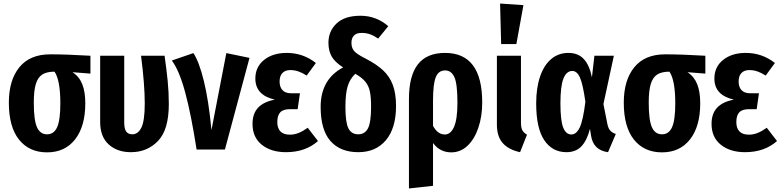

<svg xmlns="http://www.w3.org/2000/svg" viewBox="-20 -845 4413 1085"><path d="M491 -429 390 -437Q428 -412 445 -369Q462 -326 462 -261Q462 -131 404.5 -57.5Q347 16 246 16Q145 16 87.5 -56Q30 -128 30 -265Q30 -392 89.5 -465Q149 -538 264 -538Q355 -538 491 -530ZM321 -261Q321 -392 288 -440Q244 -440 219 -424Q194 -408 182.5 -370.5Q171 -333 171 -265Q171 -166 189 -126Q207 -86 246 -86Q285 -86 303 -126.5Q321 -167 321 -261Z M934 -257Q934 -112 873 -48.5Q812 15 720 15Q642 15 594 -29Q546 -73 546 -155V-530H682V-153Q682 -118 693 -102Q704 -86 728 -86Q760 -86 779 -124Q798 -162 798 -261Q798 -367 777 -530H910Q921 -453 927.5 -388.5Q934 -324 934 -257Z M1175 -110 1259 -545 1390 -518 1251 0H1091Q1060 -199 1026.5 -323Q993 -447 951 -503L1073 -545Q1105 -497 1132 -387.5Q1159 -278 1175 -110Z M1765 -489 1713 -418Q1688 -434 1666 -441.5Q1644 -449 1620 -449Q1592 -449 1576 -432.5Q1560 -416 1560 -384Q1560 -353 1576.5 -335.5Q1593 -318 1624 -318H1675L1662 -228H1618Q1580 -228 1563.5 -210Q1547 -192 1547 -155Q1547 -121 1564.5 -102.5Q1582 -84 1618 -84Q1643 -84 1667 -93.5Q1691 -103 1719 -123L1777 -48Q1706 15 1596 15Q1512 15 1459.5 -27Q1407 -69 1407 -145Q1407 -203 1438.5 -236.5Q1470 -270 1533 -282Q1423 -307 1423 -401Q1423 -467 1472.5 -506.5Q1522 -546 1600 -546Q1693 -546 1765 -489Z M2218 -246Q2218 -121 2161 -53Q2104 15 2005 15Q1903 15 1847.5 -48Q1792 -111 1792 -241Q1792 -397 1919 -464Q1872 -494 1854 -526.5Q1836 -559 1836 -603Q1836 -669 1882 -712.5Q1928 -756 2017 -756Q2064 -756 2104 -740Q2144 -724 2174 -697L2117 -627Q2092 -644 2070.5 -651.5Q2049 -659 2024 -659Q1994 -659 1980 -644Q1966 -629 1966 -603Q1966 -575 1981 -557Q1996 -539 2046 -514Q2108 -482 2145 -447.5Q2182 -413 2200 -364.5Q2218 -316 2218 -246ZM2077 -242Q2077 -297 2070 -329Q2063 -361 2044 -384Q2025 -407 1988 -428Q1957 -399 1944.5 -357Q1932 -315 1932 -240Q1932 -153 1949 -119.5Q1966 -86 2004 -86Q2042 -86 2059.5 -120Q2077 -154 2077 -242Z M2705 -266Q2705 -187 2683 -122.5Q2661 -58 2621.5 -21Q2582 16 2530 16Q2466 16 2427 -37V205L2291 220V-285Q2291 -417 2341.5 -481.5Q2392 -546 2495 -546Q2705 -546 2705 -266ZM2565 -265Q2565 -370 2548 -408.5Q2531 -447 2495 -447Q2458 -447 2442.5 -408.5Q2427 -370 2427 -276V-134Q2453 -85 2494 -85Q2527 -85 2546 -128.5Q2565 -172 2565 -265Z M2924 -152Q2924 -124 2931.5 -109.5Q2939 -95 2958 -84L2919 15Q2854 1 2821 -36.5Q2788 -74 2788 -140V-530H2924ZM2938 -816 2898 -596H2812L2806 -825Z M3325 -408 3339 -530H3449L3390 -257L3413 -141Q3418 -118 3429.5 -106Q3441 -94 3460 -88L3416 15Q3333 4 3320 -78L3314 -117Q3297 -51 3265.5 -18Q3234 15 3181 15Q3101 15 3055.5 -53Q3010 -121 3010 -261Q3010 -348 3032 -412.5Q3054 -477 3095 -511.5Q3136 -546 3192 -546Q3247 -546 3279 -511.5Q3311 -477 3325 -408ZM3147 -261Q3147 -164 3162.5 -124.5Q3178 -85 3209 -85Q3237 -85 3256 -124.5Q3275 -164 3288 -270Q3274 -369 3257.5 -406.5Q3241 -444 3214 -444Q3181 -444 3164 -401Q3147 -358 3147 -261Z M3966 -429 3865 -437Q3903 -412 3920 -369Q3937 -326 3937 -261Q3937 -131 3879.5 -57.5Q3822 16 3721 16Q3620 16 3562.5 -56Q3505 -128 3505 -265Q3505 -392 3564.5 -465Q3624 -538 3739 -538Q3830 -538 3966 -530ZM3796 -261Q3796 -392 3763 -440Q3719 -440 3694 -424Q3669 -408 3657.5 -370.5Q3646 -333 3646 -265Q3646 -166 3664 -126Q3682 -86 3721 -86Q3760 -86 3778 -126.5Q3796 -167 3796 -261Z M4359 -489 4307 -418Q4282 -434 4260 -441.5Q4238 -449 4214 -449Q4186 -449 4170 -432.5Q4154 -416 4154 -384Q4154 -353 4170.5 -335.5Q4187 -318 4218 -318H4269L4256 -228H4212Q4174 -228 4157.5 -210Q4141 -192 4141 -155Q4141 -121 4158.5 -102.5Q4176 -84 4212 -84Q4237 -84 4261 -93.5Q4285 -103 4313 -123L4371 -48Q4300 15 4190 15Q4106 15 4053.5 -27Q4001 -69 4001 -145Q4001 -203 4032.5 -236.5Q4064 -270 4127 -282Q4017 -307 4017 -401Q4017 -467 4066.5 -506.5Q4116 -546 4194 -546Q4287 -546 4359 -489Z"/></svg>

Font: Fira Sans Compressed SemiBold
Style: Regular
Weight: 600
Width: 1
Designer: bBox Type GmbH & Carrois Corporate GbR & Edenspiekermann AG
Foundry: bBox Type GmbH & Carrois Corporate GbR & Edenspiekermann AG
Version: Version 4.301